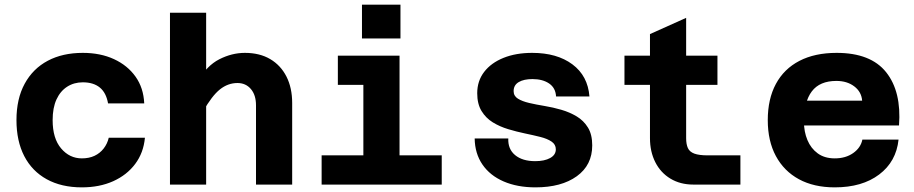

<svg xmlns="http://www.w3.org/2000/svg" viewBox="-20 -796 3940 828"><path d="M333 12Q245 12 181.5 -23Q118 -58 84.5 -123Q51 -188 51 -278Q51 -370 86.5 -435Q122 -500 186 -534Q250 -568 337 -568Q413 -568 471.5 -541Q530 -514 564.5 -465.5Q599 -417 602 -350H446Q438 -396 410.5 -418.5Q383 -441 337 -441Q299 -441 269.5 -422Q240 -403 223.5 -367Q207 -331 207 -278Q207 -199 243.5 -156Q280 -113 333 -113Q364 -113 387.5 -124Q411 -135 427 -155.5Q443 -176 449 -202H605Q599 -137 563 -89Q527 -41 468 -14.5Q409 12 333 12Z M1084 0V-342Q1084 -386 1062 -412Q1040 -438 1004 -438Q963 -438 928.5 -410.5Q894 -383 856 -316L834 -447Q872 -513 926 -540.5Q980 -568 1036 -568Q1100 -568 1145.5 -541Q1191 -514 1215.5 -465.5Q1240 -417 1240 -352V0ZM713 0V-741H869V0Z M1547 0V-556H1703V0ZM1367 0V-126H1885V0ZM1437 -430V-556H1625V-430ZM1541 -630V-776H1707V-630Z M2289 12Q2211 12 2152 -13.5Q2093 -39 2060.5 -86.5Q2028 -134 2027 -199H2172Q2170 -153 2201.5 -127Q2233 -101 2288 -101Q2328 -101 2352.5 -114.5Q2377 -128 2377 -152Q2377 -173 2358.5 -185.5Q2340 -198 2310 -205.5Q2280 -213 2244 -220.5Q2208 -228 2171.5 -239Q2135 -250 2105 -268.5Q2075 -287 2056.5 -317.5Q2038 -348 2038 -394Q2038 -447 2068 -486Q2098 -525 2151.5 -546.5Q2205 -568 2275 -568Q2382 -568 2448.5 -518.5Q2515 -469 2522 -380H2378Q2376 -417 2348 -436Q2320 -455 2276 -455Q2239 -455 2217 -442Q2195 -429 2195 -403Q2195 -382 2213.5 -370.5Q2232 -359 2262 -352Q2292 -345 2328.5 -339Q2365 -333 2401 -322.5Q2437 -312 2467 -294Q2497 -276 2515.5 -246Q2534 -216 2534 -169Q2534 -84 2467.5 -36Q2401 12 2289 12Z M2970 0Q2914 0 2871.5 -25.5Q2829 -51 2806 -96.5Q2783 -142 2783 -200V-649L2939 -719V-200Q2939 -174 2946.5 -157.5Q2954 -141 2974.5 -133.5Q2995 -126 3032 -126H3173V0ZM2673 -430V-556H3074V-430Z M3580 12Q3490 12 3425.5 -23Q3361 -58 3326 -123Q3291 -188 3291 -278Q3291 -369 3326 -434Q3361 -499 3427.5 -533.5Q3494 -568 3588 -568Q3735 -568 3801.5 -484.5Q3868 -401 3857 -255H3415L3416 -362H3698Q3695 -400 3664 -423.5Q3633 -447 3587 -447Q3515 -447 3481 -402Q3447 -357 3447 -271Q3447 -228 3462 -192Q3477 -156 3506.5 -134.5Q3536 -113 3580 -113Q3627 -113 3659.5 -136Q3692 -159 3699 -194H3855Q3845 -99 3771.5 -43.5Q3698 12 3580 12Z"/></svg>

Font: Azeret Mono
Style: Bold
Weight: 700
Designer: Martin Vácha
Foundry: Displaay
Version: Version 1.002